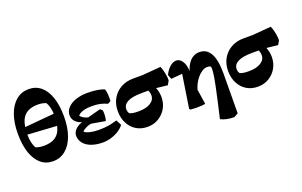

<svg xmlns="http://www.w3.org/2000/svg" viewBox="-106 -1207 2991 1902"><g transform="rotate(-20 1390.0 -256.0)"><path d="M260 20Q185 20 132 -25Q79 -70 50.5 -154Q22 -238 22 -355Q22 -471 53 -556.5Q84 -642 140.5 -688.5Q197 -735 273 -735Q347 -735 400.5 -690.5Q454 -646 482.5 -562Q511 -478 511 -360Q511 -245 480 -159.5Q449 -74 392.5 -27Q336 20 260 20ZM225 -155Q296 -155 340 -181Q384 -207 404.5 -261.5Q425 -316 425 -403Q425 -447 416 -484Q407 -521 392 -544Q376 -551 354 -555.5Q332 -560 308 -560Q238 -560 193.5 -534Q149 -508 128.5 -453Q108 -398 108 -311Q108 -268 117 -230.5Q126 -193 140 -170Q157 -163 179 -159Q201 -155 225 -155ZM449 -294 90 -316 93 -391 452 -423Z M786 14Q718 14 666.5 -5Q615 -24 586.5 -59Q558 -94 558 -139Q558 -183 600.5 -216Q643 -249 709 -258L720 -266L870 -306L892 -286Q895 -270 895 -249.5Q895 -229 892 -208.5Q889 -188 884 -176L740 -201Q722 -200 702 -192Q682 -184 665 -174Q648 -164 641 -153Q655 -138 696 -127.5Q737 -117 786 -117Q828 -117 860 -120Q892 -123 921.5 -129.5Q951 -136 985 -146L1014 -89Q992 -59 955 -35.5Q918 -12 874 1Q830 14 786 14ZM772 -228 705 -239Q643 -242 604.5 -273.5Q566 -305 566 -351Q566 -395 597 -429Q628 -463 683 -482Q738 -501 809 -501Q866 -501 913 -493Q960 -485 985 -472Q993 -446 995.5 -413.5Q998 -381 995 -346L964 -329Q935 -342 910.5 -349Q886 -356 860 -359Q834 -362 800 -362Q747 -362 709 -350Q671 -338 655 -316Q663 -303 681.5 -291Q700 -279 725.5 -271.5Q751 -264 776 -264Z M1256 20Q1189 20 1138 -11Q1087 -42 1058 -98Q1029 -154 1029 -226Q1029 -301 1061.5 -357.5Q1094 -414 1151 -446.5Q1208 -479 1283 -479H1381L1576 -495Q1585 -477 1592.5 -448.5Q1600 -420 1604 -391Q1608 -362 1607 -341L1583 -299L1440 -315H1316Q1215 -315 1165 -289.5Q1115 -264 1115 -215Q1115 -202 1118.5 -190.5Q1122 -179 1129 -170Q1144 -162 1166 -158.5Q1188 -155 1224 -155Q1303 -155 1349.5 -184Q1396 -213 1396 -262Q1396 -287 1386 -310Q1376 -333 1358 -348L1434 -364Q1459 -330 1471.5 -291.5Q1484 -253 1484 -210Q1484 -146 1454 -94Q1424 -42 1372.5 -11Q1321 20 1256 20Z M2095 223Q2008 223 1953 193Q1978 84 1995.5 7Q2013 -70 2023.5 -122.5Q2034 -175 2040 -208Q2046 -241 2048 -262.5Q2050 -284 2050 -300Q2050 -321 2046 -328Q2040 -332 2031 -334Q2022 -336 2011 -336Q1984 -336 1956 -318.5Q1928 -301 1903.5 -271.5Q1879 -242 1862 -205.5Q1845 -169 1839 -132L1817 -196L1826 -327Q1839 -384 1862 -422.5Q1885 -461 1916.5 -481Q1948 -501 1987 -501Q2142 -501 2141 -221L2138 199ZM1711 4 1701 -7 1765 -421 1811 -362 1637 -347 1619 -393Q1640 -440 1674.5 -470.5Q1709 -501 1742 -501Q1781 -501 1806 -462Q1820 -442 1827 -412.5Q1834 -383 1835 -342L1838 -196L1868 0Q1852 4 1825 6Q1798 8 1767.5 7.5Q1737 7 1711 4Z M2419 20Q2352 20 2301 -11Q2250 -42 2221 -98Q2192 -154 2192 -226Q2192 -301 2224.5 -357.5Q2257 -414 2314 -446.5Q2371 -479 2446 -479H2544L2739 -495Q2748 -477 2755.5 -448.5Q2763 -420 2767 -391Q2771 -362 2770 -341L2746 -299L2603 -315H2479Q2378 -315 2328 -289.5Q2278 -264 2278 -215Q2278 -202 2281.5 -190.5Q2285 -179 2292 -170Q2307 -162 2329 -158.5Q2351 -155 2387 -155Q2466 -155 2512.5 -184Q2559 -213 2559 -262Q2559 -287 2549 -310Q2539 -333 2521 -348L2597 -364Q2622 -330 2634.5 -291.5Q2647 -253 2647 -210Q2647 -146 2617 -94Q2587 -42 2535.5 -11Q2484 20 2419 20Z"/></g></svg>

Font: Eczar
Style: Bold
Weight: 700
Designer: Vaibhav Singh
Foundry: Rosetta Type Foundry
Version: Version 2.000